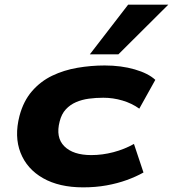

<svg xmlns="http://www.w3.org/2000/svg" viewBox="-20 -796 745 827"><path d="M338 11Q235 11 165.5 -28.5Q96 -68 68.5 -138Q41 -208 64 -297Q81 -361 118 -403.5Q155 -446 205 -470Q255 -494 313.5 -504Q372 -514 431 -514Q502 -514 560.5 -497Q619 -480 649 -452L580 -328Q548 -351 507.5 -363Q467 -375 425 -375Q393 -375 363 -371Q333 -367 307.5 -356Q282 -345 263.5 -325Q245 -305 237 -273Q219 -204 257 -166Q295 -128 373 -128Q421 -128 468.5 -140.5Q516 -153 557 -176L598 -53Q566 -35 526 -20.5Q486 -6 439 2.5Q392 11 338 11ZM367 -562 532 -776H705L490 -562Z"/></svg>

Font: Nunito Sans 7pt Expanded ExtraBold
Style: Italic
Weight: 800
Width: 7
Italic angle: -9°
Designer: Vernon Adams
Foundry: Vernon Adams
Version: Version 3.101;gftools[0.9.27]